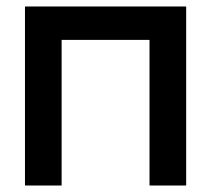

<svg xmlns="http://www.w3.org/2000/svg" viewBox="-20 -572 651 592"><path d="M57 -552H554V0H441V-449H170V0H57Z"/></svg>

Font: Involve SemiBold
Style: Regular
Weight: 600
Designer: Stefan Peev
Foundry: Context Ltd.
Version: Version 1.001